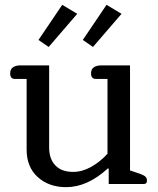

<svg xmlns="http://www.w3.org/2000/svg" viewBox="-20 -760 652 793"><path d="M139 -595 237 -740 299 -703 181 -566ZM322 -595 420 -740 482 -703 364 -566ZM90 -142V-434H41Q22 -434 22 -457Q22 -474 33.5 -482Q45 -490 65 -490H183V-150Q183 -104 208.5 -77Q234 -50 282 -50Q319 -50 356 -70.5Q393 -91 424 -125V-434H376Q356 -434 356 -457Q356 -474 367.5 -482Q379 -490 399 -490H517V-56L556 -43Q573 -37 580 -31Q587 -25 587 -14Q587 0 574 0H429V-64H425Q341 13 253 13Q182 13 136 -28.5Q90 -70 90 -142Z"/></svg>

Font: Maitree Medium
Style: Regular
Weight: 500
Designer: CadsonDemak Team
Foundry: CadsonDemak
Version: Version 1.000